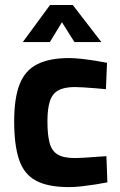

<svg xmlns="http://www.w3.org/2000/svg" viewBox="-20 -749 487 780"><path d="M260.4 11.1Q174.2 11.1 125.6 -15.4Q76.9 -41.9 57.3 -100.9Q37.6 -159.9 37.6 -256.1Q37.6 -351.3 60.1 -407.6Q82.5 -463.8 131.9 -488.4Q181.3 -513.1 261.1 -513.1Q282.3 -513.1 310.2 -510Q338.1 -506.9 366.4 -502.5Q394.7 -498 414.8 -493.9L410.3 -386.7Q391.4 -388.7 367.3 -390.5Q343.2 -392.4 320.7 -393.9Q298.2 -395.4 284.2 -395.4Q240.9 -395.4 216.6 -381.7Q192.4 -368.1 182.6 -337.8Q172.7 -307.4 172.7 -256.1Q172.7 -201 181.6 -168.2Q190.5 -135.4 214.5 -121.2Q238.4 -106.9 284.2 -106.9Q298.2 -106.9 321 -108.2Q343.8 -109.6 368.6 -111.6Q393.4 -113.6 412.3 -114.6L416.2 -8.2Q396.2 -4.1 368.3 0.3Q340.4 4.6 311.8 7.9Q283.2 11.1 260.4 11.1ZM72.5 -578 183.2 -728.6H275.7L391.9 -578H282.5L231.6 -658.7L182.5 -578Z"/></svg>

Font: Cairo
Style: Regular
Weight: 400
Designer: Mohamed Gaber, Accademia di Belle Arti di Urbino
Foundry: Kief Type Foundry, Accademia di Belle Arti di Urbino
Version: Version 3.120